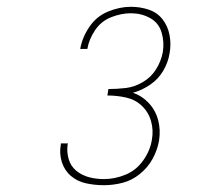

<svg xmlns="http://www.w3.org/2000/svg" viewBox="-20 -838 616 565"><path d="M286 -293Q313 -293 340.5 -300Q368 -307 391.5 -326Q415 -345 429 -370.5Q443 -396 448 -424Q453 -455 445.5 -484Q438 -513 418 -534.5Q398 -556 371 -565Q397 -572 421.5 -588.5Q446 -605 460.5 -630Q475 -655 479 -681Q484 -708 479 -734.5Q474 -761 458.5 -781Q443 -801 418 -809.5Q393 -818 365 -818Q332 -818 298 -804Q264 -790 243 -759Q222 -728 216 -694Q216 -694 216 -694Q216 -694 216 -694H237Q242 -723 260 -749.5Q278 -776 307.5 -787.5Q337 -799 365 -799Q396 -799 421.5 -785Q447 -771 455.5 -742.5Q464 -714 459 -684Q454 -658 439.5 -634.5Q425 -611 400.5 -596.5Q376 -582 350 -579Q324 -576 299 -576L296 -557Q324 -557 351 -551Q378 -545 397.5 -526.5Q417 -508 424.5 -481.5Q432 -455 427 -427Q422 -395 401.5 -366Q381 -337 349.5 -324Q318 -311 286 -311Q263 -311 242 -316.5Q221 -322 204.5 -335.5Q188 -349 182 -370Q176 -391 179 -413L180 -416H159V-413Q154 -386 162 -361Q170 -336 189 -320Q208 -304 233.5 -298.5Q259 -293 286 -293Z"/></svg>

Font: Iosevka Sparkle Thin
Style: Italic
Weight: 100
Italic angle: -9°
Designer: Belleve Invis
Foundry: Belleve Invis
Version: Version 4.5.0; ttfautohint (v1.8.3)